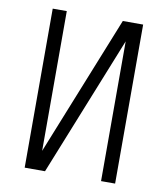

<svg xmlns="http://www.w3.org/2000/svg" viewBox="-82 -805 765 874"><g transform="rotate(10 300.0 -367.5)"><path d="M91 0V-735H156V-89L415 -735H509V0H444V-646L185 0Z"/></g></svg>

Font: Iosevka Curly Light Extended
Style: Regular
Weight: 300
Width: 7
Monospace: yes
Designer: Belleve Invis
Foundry: Belleve Invis
Version: Version 11.1.0; ttfautohint (v1.8.3)